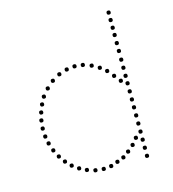

<svg xmlns="http://www.w3.org/2000/svg" viewBox="-109 -821 829 918"><g transform="rotate(-15 305.0 -362.0)"><path d="M366 -486Q356 -486 356 -496Q356 -506 366 -506Q376 -506 376 -496Q376 -486 366 -486ZM326 -500Q316 -500 316 -510Q316 -520 326 -520Q336 -520 336 -510Q336 -500 326 -500ZM286 -504Q276 -504 276 -514Q276 -524 286 -524Q296 -524 296 -514Q296 -504 286 -504ZM246 -499Q236 -499 236 -509Q236 -519 246 -519Q256 -519 256 -509Q256 -499 246 -499ZM206 -486Q196 -486 196 -496Q196 -506 206 -506Q216 -506 216 -496Q216 -486 206 -486ZM401 -466Q391 -466 391 -476Q391 -486 401 -486Q411 -486 411 -476Q411 -466 401 -466ZM168 -464Q158 -464 158 -474Q158 -484 168 -484Q178 -484 178 -474Q178 -464 168 -464ZM431 -442Q421 -442 421 -452Q421 -462 431 -462Q441 -462 441 -452Q441 -442 431 -442ZM135 -435Q125 -435 125 -445Q125 -455 135 -455Q145 -455 145 -445Q145 -435 135 -435ZM89 -368Q79 -368 79 -378Q79 -388 89 -388Q99 -388 99 -378Q99 -368 89 -368ZM75 -332Q65 -332 65 -342Q65 -352 75 -352Q85 -352 85 -342Q85 -332 75 -332ZM62 -256Q52 -256 52 -266Q52 -276 62 -276Q72 -276 72 -266Q72 -256 62 -256ZM64 -216Q54 -216 54 -226Q54 -236 64 -236Q74 -236 74 -226Q74 -216 64 -216ZM71 -180Q61 -180 61 -190Q61 -200 71 -200Q81 -200 81 -190Q81 -180 71 -180ZM84 -142Q74 -142 74 -152Q74 -162 84 -162Q94 -162 94 -152Q94 -142 84 -142ZM102 -107Q92 -107 92 -117Q92 -127 102 -127Q112 -127 112 -117Q112 -107 102 -107ZM457 -69Q447 -69 447 -79Q447 -89 457 -89Q467 -89 467 -79Q467 -69 457 -69ZM124 -76Q114 -76 114 -86Q114 -96 124 -96Q134 -96 134 -86Q134 -76 124 -76ZM399 -23Q389 -23 389 -33Q389 -43 399 -43Q409 -43 409 -33Q409 -23 399 -23ZM366 -10Q356 -10 356 -20Q356 -30 366 -30Q376 -30 376 -20Q376 -10 366 -10ZM215 -10Q205 -10 205 -20Q205 -30 215 -30Q225 -30 225 -20Q225 -10 215 -10ZM181 -27Q171 -27 171 -37Q171 -47 181 -47Q191 -47 191 -37Q191 -27 181 -27ZM510 -241Q500 -241 500 -251Q500 -261 510 -261Q520 -261 520 -251Q520 -241 510 -241ZM510 -201Q500 -201 500 -211Q500 -221 510 -221Q520 -221 520 -211Q520 -201 510 -201ZM510 -161Q500 -161 500 -171Q500 -181 510 -181Q520 -181 520 -171Q520 -161 510 -161ZM510 -121Q500 -121 500 -131Q500 -141 510 -141Q520 -141 520 -131Q520 -121 510 -121ZM510 -81Q500 -81 500 -91Q500 -101 510 -101Q520 -101 520 -91Q520 -81 510 -81ZM510 -41Q500 -41 500 -51Q500 -61 510 -61Q520 -61 520 -51Q520 -41 510 -41ZM510 -1Q500 -1 500 -11Q500 -21 510 -21Q520 -21 520 -11Q520 -1 510 -1ZM510 -559Q500 -559 500 -569Q500 -579 510 -579Q520 -579 520 -569Q520 -559 510 -559ZM510 -520Q500 -520 500 -530Q500 -540 510 -540Q520 -540 520 -530Q520 -520 510 -520ZM510 -477Q500 -477 500 -487Q500 -497 510 -497Q520 -497 520 -487Q520 -477 510 -477ZM510 -397Q500 -397 500 -407Q500 -417 510 -417Q520 -417 520 -407Q520 -397 510 -397ZM510 -360Q500 -360 500 -370Q500 -380 510 -380Q520 -380 520 -370Q520 -360 510 -360ZM510 -320Q500 -320 500 -330Q500 -340 510 -340Q520 -340 520 -330Q520 -320 510 -320ZM510 -280Q500 -280 500 -290Q500 -300 510 -300Q520 -300 520 -290Q520 -280 510 -280ZM510 -710Q500 -710 500 -720Q500 -730 510 -730Q520 -730 520 -720Q520 -710 510 -710ZM510 -673Q500 -673 500 -683Q500 -693 510 -693Q520 -693 520 -683Q520 -673 510 -673ZM510 -635Q500 -635 500 -645Q500 -655 510 -655Q520 -655 520 -645Q520 -635 510 -635ZM510 -599Q500 -599 500 -609Q500 -619 510 -619Q520 -619 520 -609Q520 -599 510 -599ZM510 -437Q500 -437 500 -447Q500 -457 510 -457Q520 -457 520 -447Q520 -437 510 -437ZM107 -402Q97 -402 97 -412Q97 -422 107 -422Q117 -422 117 -412Q117 -402 107 -402ZM66 -295Q56 -295 56 -305Q56 -315 66 -315Q76 -315 76 -305Q76 -295 66 -295ZM457 -411Q447 -411 447 -421Q447 -431 457 -431Q467 -431 467 -421Q467 -411 457 -411ZM482 -380Q472 -380 472 -390Q472 -400 482 -400Q492 -400 492 -390Q492 -380 482 -380ZM481 -98Q471 -98 471 -108Q471 -118 481 -118Q491 -118 491 -108Q491 -98 481 -98ZM294 6Q284 6 284 -4Q284 -14 294 -14Q304 -14 304 -4Q304 6 294 6ZM332 2Q322 2 322 -8Q322 -18 332 -18Q342 -18 342 -8Q342 2 332 2ZM428 -44Q418 -44 418 -54Q418 -64 428 -64Q438 -64 438 -54Q438 -44 428 -44ZM254 2Q244 2 244 -8Q244 -18 254 -18Q264 -18 264 -8Q264 2 254 2ZM150 -49Q140 -49 140 -59Q140 -69 150 -69Q160 -69 160 -59Q160 -49 150 -49Z"/></g></svg>

Font: Raleway Dots
Style: Regular
Weight: 400
Designer: Matt McInerney, Pablo Impallari, Rodrigo Fuenzalida, Brenda Gallo
Foundry: Matt McInerney, Pablo Impallari, Rodrigo Fuenzalida, Brenda Gallo
Version: Version 1.000